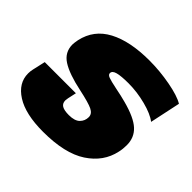

<svg xmlns="http://www.w3.org/2000/svg" viewBox="-145 -699 863 863"><g transform="rotate(45 287.0 -267.5)"><path d="M-1 -123Q-1 -137 2 -150L16 -212H214L205 -171Q203 -159 203 -156Q203 -137 217 -128.5Q231 -120 261 -120Q298 -120 314.5 -136.5Q331 -153 331 -177Q331 -198 307.5 -209.5Q284 -221 218 -235Q132 -253 90 -280Q48 -307 48 -356Q48 -365 52 -387Q70 -470 145.5 -510Q221 -550 344 -550Q410 -550 477 -537.5Q544 -525 575 -506L544 -360Q516 -382 460 -396.5Q404 -411 350 -411Q304 -411 281 -405Q258 -399 258 -384Q258 -374 272.5 -368.5Q287 -363 326 -355Q367 -347 396 -339Q475 -318 508 -287.5Q541 -257 541 -209Q541 -184 536 -163Q519 -83 444.5 -34Q370 15 232 15Q120 15 59.5 -23.5Q-1 -62 -1 -123Z"/></g></svg>

Font: Prompt ExtraBold
Style: Italic
Weight: 800
Italic angle: -12°
Designer: Katatrad Team
Foundry: CadsonDemak
Version: Version 1.001